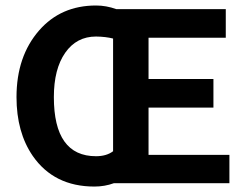

<svg xmlns="http://www.w3.org/2000/svg" viewBox="-20 -666 873 698"><path d="M394 0Q360.8 12.2 323.2 12.2Q176.3 12.2 99.1 -99.1Q40 -185.1 40 -313Q40 -460.9 122.1 -555.2Q201.2 -646 329.1 -646Q366.2 -646 402.8 -632.8H800.8V-528.8H520V-378.9H755.9V-274.9H520V-103H814V0ZM391.1 -525.9Q364.3 -532.7 329.1 -533.2Q258.3 -533.2 217 -474.1Q175.8 -415 175.8 -313Q175.8 -98.1 329.1 -98.1Q367.2 -98.1 391.1 -116.2Z"/></svg>

Font: Tajawal
Style: Bold
Weight: 700
Designer: Boutros Fonts
Foundry: Created by Boutros International 2017
Version: Version 1.700